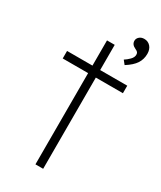

<svg xmlns="http://www.w3.org/2000/svg" viewBox="-191 -818 740 884"><g transform="rotate(30 179.0 -375.5)"><path d="M157 0V-485H22V-525H157V-659H198V-525H342V-485H198V0ZM284 -601 268 -621Q281 -629 294 -642Q307 -655 307 -669Q307 -677 303.5 -681.5Q300 -686 289 -691Q267 -701 267 -721Q267 -733 277 -742Q287 -751 303 -751Q323 -751 336 -736.5Q349 -722 349 -698Q349 -669 334 -646Q319 -623 284 -601Z"/></g></svg>

Font: Readex Pro Light
Style: Regular
Weight: 300
Designer: Bonnie Shaver-Troup, Thomas Jockin
Foundry: Lexend
Version: Version 1.200; ttfautohint (v1.8.3)